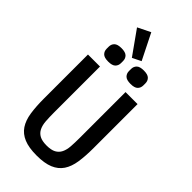

<svg xmlns="http://www.w3.org/2000/svg" viewBox="-333 -1175 1265 1265"><g transform="rotate(45 300.0 -542.5)"><path d="M181 -698V-269Q181 -226 183.5 -191Q186 -156 198 -131.5Q210 -107 234 -94Q258 -81 300 -81Q342 -81 366 -94Q390 -107 402 -131.5Q414 -156 416.5 -191Q419 -226 419 -269V-698H531V-289Q531 -214 522.5 -157.5Q514 -101 489 -63.5Q464 -26 418.5 -7Q373 12 300 12Q227 12 181.5 -7Q136 -26 111 -63.5Q86 -101 77.5 -157.5Q69 -214 69 -289V-698ZM171 -1053 260 -1097 350 -917 289 -887ZM129 -812V-831Q129 -854 144 -869Q159 -884 196 -884Q233 -884 248 -869Q263 -854 263 -831V-812Q263 -789 248 -774Q233 -759 196 -759Q159 -759 144 -774Q129 -789 129 -812ZM337 -812V-831Q337 -854 352 -869Q367 -884 404 -884Q441 -884 456 -869Q471 -854 471 -831V-812Q471 -789 456 -774Q441 -759 404 -759Q367 -759 352 -774Q337 -789 337 -812Z"/></g></svg>

Font: IBM Plaex Mono Medium
Style: Regular
Weight: 500
Designer: Mike Abbink, Paul van der Laan, Pieter van Rosmalen
Foundry: Bold Monday
Version: Version 2.003